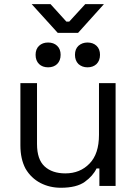

<svg xmlns="http://www.w3.org/2000/svg" viewBox="-20 -885 652 914"><path d="M269.5 8.8Q216.8 8.8 172.9 -13.7Q127.9 -37.1 101.6 -82Q77.1 -127.9 77.1 -193.4Q77.1 -292 77.1 -489.3Q96.7 -489.3 156.2 -489.3Q156.2 -416 156.2 -199.2Q156.2 -126 192.4 -92.8Q228.5 -59.6 291 -59.6Q361.3 -59.6 406.2 -106.4Q451.2 -152.3 451.2 -243.2Q451.2 -325.2 451.2 -489.3Q470.7 -489.3 530.3 -489.3Q530.3 -367.2 530.3 0Q510.7 0 453.1 0Q453.1 -20.5 453.1 -83Q449.2 -83 439.5 -83Q422.9 -47.9 383.8 -19.5Q344.7 8.8 269.5 8.8ZM396.5 -564.5Q371.1 -564.5 353.5 -580.1Q336.9 -596.7 336.9 -624Q336.9 -651.4 353.5 -667Q371.1 -682.6 396.5 -682.6Q422.9 -682.6 439.5 -667Q456.1 -651.4 456.1 -624Q456.1 -596.7 439.5 -580.1Q422.9 -564.5 396.5 -564.5ZM209 -564.5Q182.6 -564.5 166 -580.1Q149.4 -596.7 149.4 -624Q149.4 -651.4 166 -667Q182.6 -682.6 209 -682.6Q235.4 -682.6 252 -667Q268.6 -651.4 268.6 -624Q268.6 -596.7 252 -580.1Q235.4 -564.5 209 -564.5ZM254.9 -728.5Q223.6 -762.7 130.9 -865.2Q153.3 -865.2 220.7 -865.2Q240.2 -844.7 295.9 -782.2Q299.8 -782.2 309.6 -782.2Q329.1 -802.7 385.7 -865.2Q408.2 -865.2 474.6 -865.2Q444.3 -831.1 351.6 -728.5Q328.1 -728.5 254.9 -728.5Z"/></svg>

Font: Kadena Space Grotesk
Style: Regular
Weight: 400
Designer: Florian Karsten
Version: Version 2.000